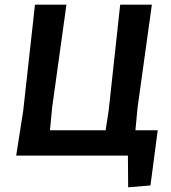

<svg xmlns="http://www.w3.org/2000/svg" viewBox="-20 -663 729 818"><path d="M49 0 79 -192 129 -643H263L202 -204L193 -108H430L443 -192L492 -643H627L566 -204L557 -108H652L621 127L526 135L525 0Z"/></svg>

Font: Alegreya Sans
Style: Bold Italic
Weight: 700
Italic angle: -7°
Designer: Juan Pablo del Peral
Foundry: Huerta Tipografica
Version: Version 2.007